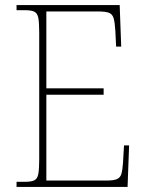

<svg xmlns="http://www.w3.org/2000/svg" viewBox="-20 -734 575 754"><path d="M45 0V-20H78Q103 -20 115 -26Q127 -32 130.5 -51Q134 -70 134 -108V-606Q134 -645 130.5 -663.5Q127 -682 115 -688Q103 -694 78 -694H45V-714H450L456 -551H436L433 -613Q431 -645 426.5 -661.5Q422 -678 408.5 -683.5Q395 -689 366 -689H162V-387H387V-362H162V-25H398Q426 -25 439 -30.5Q452 -36 456.5 -50.5Q461 -65 463 -94L467 -163H487L481 0Z"/></svg>

Font: Noto Serif Tamil SemiCondensed Thin
Style: Italic
Weight: 100
Width: 4
Italic angle: -12°
Designer: Indian Type Foundry, Tom Grace, and the Monotype Design Team
Foundry: Monotype Imaging Inc.
Version: Version 2.003; ttfautohint (v1.8.4.7-5d5b)